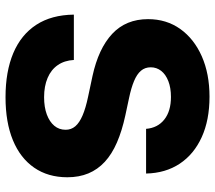

<svg xmlns="http://www.w3.org/2000/svg" viewBox="-62 -716 789 705"><g transform="rotate(90 332.5 -363.5)"><path d="M336.9 10.7Q242.7 10.7 175 -17.8Q107.4 -46.4 71 -102.3Q34.7 -158.2 33.7 -240.2H200.2Q202.1 -205.6 219 -181.2Q235.8 -156.7 266.1 -143.8Q296.4 -130.9 336.9 -130.9Q373.5 -130.9 400.4 -140.9Q427.2 -150.9 441.9 -168.5Q456.5 -186 456.5 -210Q456.5 -230.5 443.6 -245.6Q430.7 -260.7 403.8 -272.2Q377 -283.7 335 -292.5L259.3 -308.6Q158.2 -330.6 104.2 -381.1Q50.3 -431.6 50.3 -512.7Q50.3 -580.1 86.4 -630.9Q122.6 -681.6 186.8 -710Q251 -738.3 335 -738.3Q420.9 -738.3 483.6 -709.7Q546.4 -681.2 581.1 -628.9Q615.7 -576.7 617.2 -505.4H453.1Q449.7 -547.9 418.9 -572.3Q388.2 -596.7 335.9 -596.7Q302.7 -596.7 278.1 -587.2Q253.4 -577.6 240.2 -560.8Q227.1 -543.9 227.1 -522.5Q227.1 -501.5 239.7 -486.6Q252.4 -471.7 277.6 -461.2Q302.7 -450.7 339.8 -442.9L403.8 -429.2Q460.4 -417 503.2 -398.4Q545.9 -379.9 574.2 -353.8Q602.5 -327.6 616.7 -293.5Q630.9 -259.3 630.9 -216.3Q630.9 -145.5 595.7 -94.5Q560.5 -43.5 494.9 -16.4Q429.2 10.7 336.9 10.7Z"/></g></svg>

Font: Inter 24pt ExtraBold
Style: Regular
Weight: 800
Designer: Rasmus Andersson
Foundry: rsms
Version: Version 4.001;git-66647c0bb